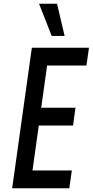

<svg xmlns="http://www.w3.org/2000/svg" viewBox="-20 -1005 495 1025"><path d="M455 -750H150L45 0H350L363.5 -95H153.5L187 -335H370L383 -430H200L231.5 -655H441.5ZM256 -813H325L284.5 -985H188.5Z"/></svg>

Font: Mohave Medium
Style: Italic
Weight: 500
Italic angle: -8°
Designer: Gumpita Rahayu
Foundry: Tokotype
Version: Version 2.002; ttfautohint (v1.8.3)